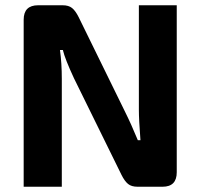

<svg xmlns="http://www.w3.org/2000/svg" viewBox="-20 -710 762 730"><path d="M652 -690V-55Q652 0 598 0H503Q480 0 467 -10.5Q454 -21 442 -45L261 -413Q227 -486 219 -520H208Q215 -470 215 -410V0H70V-635Q70 -690 125 -690H218Q241 -690 254 -679.5Q267 -669 279 -645L454 -288Q479 -238 504 -177H514Q508 -255 508 -293V-690Z"/></svg>

Font: Exo 2.0
Style: Bold
Weight: 700
Designer: Natanael Gama
Version: Version 1.001;PS 001.001;hotconv 1.0.70;makeotf.lib2.5.58329